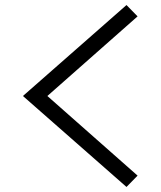

<svg xmlns="http://www.w3.org/2000/svg" viewBox="-20 -781 640 762"><path d="M482 -39 71 -400 482 -761 526 -716 168 -400 526 -84Z"/></svg>

Font: Victor Mono Light
Style: Regular
Weight: 300
Monospace: yes
Designer: Rune Bjørnerås
Version: Version 1.561;gftools[0.9.30]